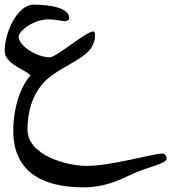

<svg xmlns="http://www.w3.org/2000/svg" viewBox="-20 -430 735 824"><path d="M37 131C37 17.2 77.1 -71.4 111 -106C92.5 -130.2 0 -153.5 0 -212C0 -291.9 55.8 -410 123 -410C194 -410 277 -396.6 277 -353C277 -344.4 268.3 -339 259 -339C250.5 -339 213.2 -347 190 -347C119.3 -347 60 -294 60 -273C60 -231.9 140 -184 194 -184C221.4 -184 349.5 -295 380 -295C386.6 -295 388 -286.7 388 -279C388 -256 379.7 -233.8 365 -216C326.2 -169 232.8 -138.3 177 -85C116.4 -27.2 98 55.5 98 126C98 236.1 265.8 282 352 282C458 282 637 229 677 229C688 229 695 240.1 695 252C695 269.8 622.9 286.8 578 304C523.1 325.1 451.1 374 339 374C147.1 374 37 296.9 37 131Z"/></svg>

Font: DigitalKhatt Madina Quranic
Style: Regular
Weight: 400
Designer: Amine Anane
Version: Version 0.1